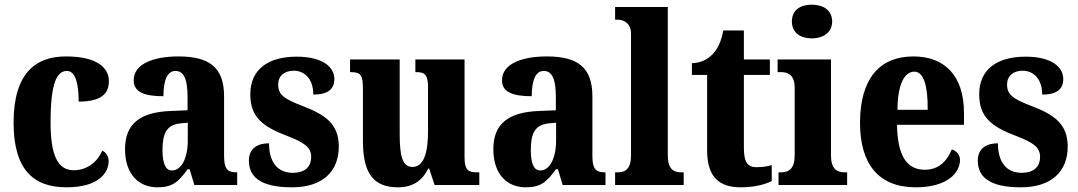

<svg xmlns="http://www.w3.org/2000/svg" viewBox="-20 -790 4604 820"><path d="M264 10C401 10 444 -52 444 -102C444 -122 434 -138 417 -147C397 -100 354 -63 294 -63C224 -63 196 -133 196 -267C196 -437 223 -487 266 -487C304 -487 316 -426 316 -356C426 -356 445 -401 445 -444C445 -500 395 -549 262 -549C136 -549 38 -482 38 -266C38 -60 128 10 264 10Z M652 10C717 10 742 -13 781 -67H790L810 0H993V-54H990C950 -54 937 -70 937 -125V-379C937 -504 872 -549 742 -549C637 -549 551 -518 551 -447C551 -399 592 -379 678 -379C678 -448 695 -487 729 -487C767 -487 781 -449 781 -374V-319L709 -316C579 -311 514 -262 514 -153C514 -42 576 10 652 10ZM714 -62C686 -62 674 -94 674 -149C674 -221 692 -257 750 -263L782 -266V-191C782 -114 755 -62 714 -62Z M1227 10C1359 10 1427 -59 1427 -164C1427 -262 1367 -301 1273 -337C1192 -368 1168 -386 1168 -429C1168 -466 1195 -488 1234 -488C1282 -488 1318 -452 1318 -386C1380 -386 1408 -409 1408 -453C1408 -501 1362 -548 1247 -548C1128 -548 1049 -496 1049 -387C1049 -291 1100 -250 1205 -210C1278 -182 1309 -162 1309 -120C1309 -82 1287 -52 1230 -52C1169 -52 1129 -93 1129 -178C1082 -178 1043 -158 1043 -104C1043 -37 1089 10 1227 10Z M1679 10C1741 10 1782 -16 1809 -70H1813L1836 0H2027V-54H2017C1985 -54 1964 -59 1964 -117V-536H1754V-482H1757C1789 -482 1808 -476 1808 -419V-228C1808 -136 1789 -77 1742 -77C1698 -77 1687 -125 1687 -219V-536H1475V-482H1478C1522 -482 1530 -468 1530 -411V-188C1530 -53 1573 10 1679 10Z M2225 10C2290 10 2315 -13 2354 -67H2363L2383 0H2566V-54H2563C2523 -54 2510 -70 2510 -125V-379C2510 -504 2445 -549 2315 -549C2210 -549 2124 -518 2124 -447C2124 -399 2165 -379 2251 -379C2251 -448 2268 -487 2302 -487C2340 -487 2354 -449 2354 -374V-319L2282 -316C2152 -311 2087 -262 2087 -153C2087 -42 2149 10 2225 10ZM2287 -62C2259 -62 2247 -94 2247 -149C2247 -221 2265 -257 2323 -263L2355 -266V-191C2355 -114 2328 -62 2287 -62Z M2607 0H2900V-54H2890C2856 -54 2832 -69 2832 -126V-760H2607V-706H2618C2635 -706 2675 -698 2675 -646V-126C2675 -69 2651 -54 2618 -54H2607Z M3144 10C3210 10 3256 -6 3276 -17V-85C3258 -79 3234 -76 3211 -76C3169 -76 3157 -102 3157 -161V-470H3268V-536H3157V-660H3069C3061 -615 3046 -584 3029 -565C3012 -544 2981 -521 2935 -520V-470H3000V-148C3000 -31 3054 10 3144 10Z M3447 -626C3494 -626 3534 -650 3534 -698C3534 -748 3494 -770 3447 -770C3399 -770 3362 -748 3362 -698C3362 -650 3399 -626 3447 -626ZM3305 0H3598V-54H3588C3554 -54 3529 -69 3529 -126V-536H3301V-482H3316C3349 -482 3374 -467 3374 -414V-127C3374 -70 3350 -54 3315 -54H3305Z M3891 10C4027 10 4080 -53 4080 -107C4080 -130 4064 -146 4045 -152C4025 -103 3990 -65 3930 -65C3853 -65 3813 -124 3811 -257H4097V-308C4097 -466 4015 -549 3881 -549C3736 -549 3653 -453 3653 -265C3653 -91 3731 10 3891 10ZM3942 -321H3813C3813 -427 3842 -484 3885 -484C3925 -484 3943 -423 3942 -321Z M4340 10C4472 10 4540 -59 4540 -164C4540 -262 4480 -301 4386 -337C4305 -368 4281 -386 4281 -429C4281 -466 4308 -488 4347 -488C4395 -488 4431 -452 4431 -386C4493 -386 4521 -409 4521 -453C4521 -501 4475 -548 4360 -548C4241 -548 4162 -496 4162 -387C4162 -291 4213 -250 4318 -210C4391 -182 4422 -162 4422 -120C4422 -82 4400 -52 4343 -52C4282 -52 4242 -93 4242 -178C4195 -178 4156 -158 4156 -104C4156 -37 4202 10 4340 10Z"/></svg>

Font: Noto Serif Sinhala Condensed ExtraBold
Style: Regular
Weight: 800
Width: 3
Designer: Jelle Bosma - Monotype Design Team
Foundry: Monotype Imaging Inc.
Version: Version 2.007